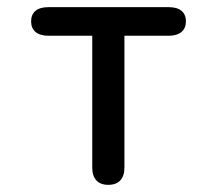

<svg xmlns="http://www.w3.org/2000/svg" viewBox="-20 -517 608 537"><path d="M283 0C312 0 328 -17 328 -48V-417H452C483 -417 500 -432 500 -457C500 -483 483 -497 452 -497H115C84 -497 67 -483 67 -457C67 -432 84 -417 115 -417H238V-48C238 -17 254 0 283 0Z"/></svg>

Font: 寒蝉半圆体
Style: Regular
Weight: 400
Designer: Yoshimichi Ohira & Warren
Foundry: ChillType
Version: Version 1.800;Glyphs 3.1.1 (3135)